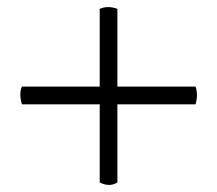

<svg xmlns="http://www.w3.org/2000/svg" viewBox="-20 -660 615 543"><path d="M312 -635V-415H533Q541 -392 533 -365H312V-144Q290 -130 262 -144V-365H42Q33 -395 42 -415H262V-635Q285 -645 312 -635Z"/></svg>

Font: Adamina
Style: Regular
Weight: 400
Designer: Cyreal (www.cyreal.org)
Foundry: Alexei Vanyashin
Version: Version 1.013